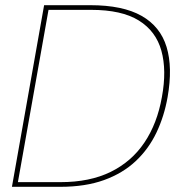

<svg xmlns="http://www.w3.org/2000/svg" viewBox="-20 -720 693 740"><path d="M26 0 150 -700H328Q453 -700 525.5 -659Q598 -618 622 -539Q646 -460 626 -346Q613 -272 583 -209Q553 -146 503 -99Q453 -52 381 -26Q309 0 212 0ZM49 -18H213Q326 -18 406.5 -57.5Q487 -97 536.5 -170.5Q586 -244 604 -346Q623 -449 602 -524.5Q581 -600 515 -641Q449 -682 331 -682H167Z"/></svg>

Font: DM Sans 28pt Thin
Style: Italic
Weight: 250
Italic angle: -10°
Version: Version 4.004;gftools[0.9.30]